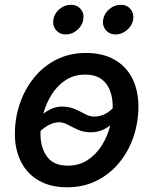

<svg xmlns="http://www.w3.org/2000/svg" viewBox="-20 -775 644 806"><path d="M261.2 11.2Q192.4 11.2 143.6 -16.6Q94.7 -44.4 68.6 -95Q42.5 -145.5 42.5 -213.4Q42.5 -278.3 63 -339.1Q83.5 -399.9 122.3 -448.2Q161.1 -496.6 216.6 -524.7Q272 -552.7 341.8 -552.7Q410.2 -552.7 459.5 -525.1Q508.8 -497.6 534.9 -446.8Q561 -396 561 -327.6Q561 -261.7 540.5 -200.9Q520 -140.1 480.7 -92.3Q441.4 -44.4 386 -16.6Q330.6 11.2 261.2 11.2ZM264.2 -79.6Q311.5 -79.6 346.9 -102.5Q382.3 -125.5 406 -162.4Q429.7 -199.2 441.4 -242.9Q453.1 -286.6 453.1 -327.6Q453.1 -366.2 441.2 -396.5Q429.2 -426.8 403.8 -444.3Q378.4 -461.9 338.4 -461.9Q291.5 -461.9 256.3 -439.2Q221.2 -416.5 197.5 -379.2Q173.8 -341.8 161.9 -298.3Q149.9 -254.9 149.9 -212.9Q149.9 -155.8 177.2 -117.7Q204.6 -79.6 264.2 -79.6ZM129.4 -205.1 94.7 -236.3Q119.6 -262.7 143.6 -283.4Q167.5 -304.2 191.2 -315.9Q214.8 -327.6 239.7 -327.6Q270.5 -327.6 294.2 -317.1Q317.9 -306.6 337.4 -296.1Q356.9 -285.6 375 -285.6Q401.4 -285.6 423.8 -297.9Q446.3 -310.1 472.2 -340.3L508.3 -312.5Q483.9 -283.2 460.4 -262.5Q437 -241.7 413.1 -230.7Q389.2 -219.7 362.3 -219.7Q331.1 -219.7 307.6 -230.2Q284.2 -240.7 265.1 -251.2Q246.1 -261.7 227.5 -261.7Q206.1 -261.7 181.9 -248.5Q157.7 -235.4 129.4 -205.1ZM465.8 -630.4Q439.5 -630.4 424.1 -648.9Q408.7 -667.5 413.1 -692.9Q417.5 -718.8 439 -736.8Q460.4 -754.9 486.8 -754.9Q512.7 -754.9 527.8 -736.8Q543 -718.8 539.1 -692.9Q534.7 -667.5 513.2 -648.9Q491.7 -630.4 465.8 -630.4ZM256.3 -630.4Q230.5 -630.4 215.1 -648.9Q199.7 -667.5 204.1 -692.9Q208 -718.8 229.7 -736.8Q251.5 -754.9 277.3 -754.9Q303.7 -754.9 318.8 -736.8Q334 -718.8 329.6 -692.9Q325.7 -667.5 304.2 -648.9Q282.7 -630.4 256.3 -630.4Z"/></svg>

Font: Inter Medium
Style: Italic
Weight: 500
Italic angle: -9.3988°
Designer: Rasmus Andersson
Foundry: rsms
Version: Version 4.001;git-66647c0bb